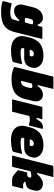

<svg xmlns="http://www.w3.org/2000/svg" viewBox="1180 -2020 990 3490"><g transform="rotate(90 1675.0 -275.0)"><path d="M259 -560Q295 -560 319 -543Q343 -526 358 -504Q373 -482 378 -466H399Q404 -487 409.5 -508Q415 -529 420 -550H629Q640 -550 637 -539Q607 -419 575.5 -294Q544 -169 516 -57Q492 41 446.5 97.5Q401 154 326 177Q251 200 137 200Q72 200 19 191Q-34 182 -49 167Q-51 165 -50 159Q-40 121 -30.5 84.5Q-21 48 -11 10H9Q81 32 165 32Q206 32 230.5 25.5Q255 19 267 7Q279 -5 284.5 -20.5Q290 -36 294 -50Q299 -70 304 -89.5Q309 -109 314 -129H294Q260 -85 217 -60.5Q174 -36 129 -36Q87 -36 57.5 -57Q28 -78 16.5 -115Q5 -152 17 -199L62 -380Q85 -471 136.5 -515.5Q188 -560 259 -560ZM259 -240Q266 -230 292 -230Q321 -230 342 -241Q350 -273 358 -304.5Q366 -336 374 -368Q367 -375 356.5 -379Q346 -383 329 -383Q307 -383 293.5 -370Q280 -357 272 -326L257 -269Q253 -250 259 -240Z M945 -570Q1025 -570 1077 -540Q1129 -510 1151 -463Q1173 -416 1160 -365L1157 -353Q1141 -290 1098.5 -255Q1056 -220 982 -220H808Q804 -206 804 -193.5Q804 -181 810 -173Q824 -155 877 -155Q940 -156 984 -161.5Q1028 -167 1078 -181H1098Q1088 -141 1078.5 -102Q1069 -63 1059 -24Q1058 -19 1054 -15Q1045 -6 1013 2Q981 10 936.5 15Q892 20 844 20Q749 20 686.5 -13Q624 -46 599.5 -105Q575 -164 594 -242L613 -319Q644 -446 725 -508Q806 -570 945 -570ZM910 -395Q884 -395 864 -379.5Q844 -364 838 -339L833 -320H937Q942 -320 946 -324Q950 -328 953 -339Q959 -365 949 -380Q939 -395 910 -395Z M1544 -735Q1528 -670 1510.5 -602.5Q1493 -535 1476 -466H1497Q1527 -515 1568 -537.5Q1609 -560 1652 -560Q1699 -560 1728.5 -535.5Q1758 -511 1768 -470.5Q1778 -430 1766 -381L1731 -240Q1708 -147 1662 -92.5Q1616 -38 1543.5 -14Q1471 10 1368 10Q1307 10 1260 0.5Q1213 -9 1185 -20Q1157 -31 1150 -38Q1146 -42 1148 -51Q1173 -150 1195 -238.5Q1217 -327 1239.5 -415.5Q1262 -504 1286 -603Q1296 -640 1305 -676.5Q1314 -713 1323 -750H1534Q1548 -750 1544 -735ZM1498 -369Q1474 -369 1448 -358Q1436 -309 1423.5 -260.5Q1411 -212 1399 -164Q1406 -163 1413 -163Q1450 -163 1474.5 -185Q1499 -207 1512 -257L1528 -321Q1531 -332 1531.5 -340.5Q1532 -349 1526 -358Q1518 -369 1498 -369Z M1960 0H1746Q1734 0 1738 -11Q1741 -22 1749.5 -56Q1758 -90 1770 -139Q1782 -188 1796 -243.5Q1810 -299 1823.5 -353.5Q1837 -408 1848 -452Q1855 -479 1861.5 -504Q1868 -529 1873 -550H2087Q2097 -550 2095 -539Q2089 -515 2083 -491.5Q2077 -468 2071 -444H2094Q2129 -507 2162 -533.5Q2195 -560 2244 -560Q2265 -560 2270 -555Q2273 -551 2270 -541Q2269 -538 2262.5 -511Q2256 -484 2246.5 -446Q2237 -408 2227.5 -370Q2218 -332 2212 -307H2192Q2173 -314 2152.5 -318Q2132 -322 2104 -322Q2088 -322 2071.5 -320Q2055 -318 2039 -314Q2019 -235 1999.5 -156.5Q1980 -78 1960 0Z M2575 -570Q2655 -570 2707 -540Q2759 -510 2781 -463Q2803 -416 2790 -365L2787 -353Q2771 -290 2728.5 -255Q2686 -220 2612 -220H2438Q2434 -206 2434 -193.5Q2434 -181 2440 -173Q2454 -155 2507 -155Q2570 -156 2614 -161.5Q2658 -167 2708 -181H2728Q2718 -141 2708.5 -102Q2699 -63 2689 -24Q2688 -19 2684 -15Q2675 -6 2643 2Q2611 10 2566.5 15Q2522 20 2474 20Q2379 20 2316.5 -13Q2254 -46 2229.5 -105Q2205 -164 2224 -242L2243 -319Q2274 -446 2355 -508Q2436 -570 2575 -570ZM2540 -395Q2514 -395 2494 -379.5Q2474 -364 2468 -339L2463 -320H2567Q2572 -320 2576 -324Q2580 -328 2583 -339Q2589 -365 2579 -380Q2569 -395 2540 -395Z M3271 -560Q3343 -560 3376.5 -513Q3410 -466 3390 -393L3378 -347Q3365 -297 3330.5 -272Q3296 -247 3248 -247H3238L3233 -228Q3244 -220 3249 -216.5Q3254 -213 3264 -205Q3270 -201 3279 -200.5Q3288 -200 3301 -200H3359Q3348 -154 3336 -106.5Q3324 -59 3312 -13Q3311 -5 3307 -2.5Q3303 0 3295 0H3214Q3180 0 3157 -6Q3134 -12 3118 -25Q3096 -43 3074 -61.5Q3052 -80 3029 -98Q3024 -102 3024 -108Q3024 -114 3026 -122Q3035 -160 3044.5 -198Q3054 -236 3064 -274H3097Q3145 -274 3154 -306L3156 -314Q3158 -323 3158.5 -328.5Q3159 -334 3154 -340Q3147 -350 3128 -350Q3109 -350 3085 -345.5Q3061 -341 3042 -331Q3022 -248 3002.5 -165.5Q2983 -83 2962 0H2768Q2757 0 2760 -11Q2800 -171 2840 -331.5Q2880 -492 2920 -652Q2927 -679 2933.5 -704Q2940 -729 2945 -750H3139Q3150 -750 3147 -739Q3127 -668 3108 -596.5Q3089 -525 3072 -453H3092Q3182 -560 3271 -560Z"/></g></svg>

Font: Recursive Sn Lnr St XBk
Style: Italic
Weight: 1000
Italic angle: -15°
Version: Version 1.079;hotconv 1.0.112;makeotfexe 2.5.65598; ttfautoh